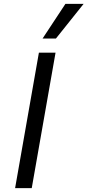

<svg xmlns="http://www.w3.org/2000/svg" viewBox="-20 -972 452 992"><path d="M181 -700H267L144 0H58ZM318 -952H412L269 -773H200Z"/></svg>

Font: Niramit
Style: Italic
Weight: 400
Italic angle: -10°
Version: Version 1.000; ttfautohint (v1.6)